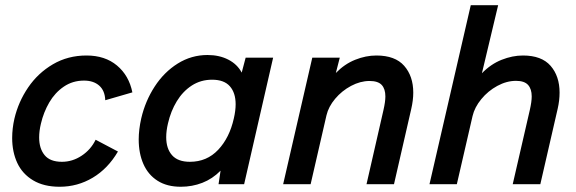

<svg xmlns="http://www.w3.org/2000/svg" viewBox="-20 -710 2220 740"><path d="M26.9 -178.2Q26.9 -214.8 35.6 -252.9Q50.8 -317.4 88.4 -372.8Q126 -428.2 183.8 -462.2Q241.7 -496.1 313.5 -496.1Q384.8 -496.1 430.9 -457.5Q477.1 -418.9 490.2 -354L385.7 -323.7Q384.3 -360.8 362.3 -380.1Q340.3 -399.4 303.7 -399.4Q260.3 -399.4 226.1 -376.2Q191.9 -353 169.9 -315.2Q147.9 -277.3 137.7 -233.4Q130.9 -205.1 130.9 -180.2Q130.9 -137.7 151.9 -112.1Q172.9 -86.4 218.8 -86.4Q259.3 -86.4 294.7 -109.9Q330.1 -133.3 348.6 -171.4L434.6 -126Q396 -60.1 337.4 -25.1Q278.8 9.8 210 9.8Q148.9 9.8 107.7 -14.9Q66.4 -39.6 46.6 -82Q26.9 -124.5 26.9 -178.2Z M1032.7 -487.8 920.9 0H822.3L830.1 -52.2Q798.8 -20.5 759.8 -5.4Q720.7 9.8 676.8 9.8Q623.5 9.8 587.2 -13.4Q550.8 -36.6 532.7 -77.9Q514.6 -119.1 514.6 -172.4Q514.6 -210.4 524.4 -253.9Q540 -320.8 576.2 -376.5Q612.3 -432.1 665 -465.1Q717.8 -498 779.8 -498Q825.2 -498 859.9 -480.2Q894.5 -462.4 911.6 -430.2L926.8 -487.8ZM888.2 -308.1Q888.2 -352.1 866 -377.4Q843.8 -402.8 797.4 -402.8Q753.9 -402.8 719.2 -380.4Q684.6 -357.9 661.4 -319.8Q638.2 -281.7 627.4 -234.4Q620.6 -205.6 620.6 -181.2Q620.6 -137.2 643.1 -111.8Q665.5 -86.4 711.9 -86.4Q777.3 -86.4 821 -132.8Q864.7 -179.2 881.3 -253.9Q888.2 -283.7 888.2 -308.1Z M1183.6 -487.8H1289.6L1274.4 -428.7Q1308.1 -463.4 1349.1 -479.7Q1390.1 -496.1 1430.7 -496.1Q1502.9 -496.1 1537.8 -456.3Q1572.8 -416.5 1572.8 -353Q1572.8 -323.7 1564.9 -289.6L1498.5 0H1392.6L1458 -286.1Q1465.3 -317.9 1465.3 -338.4Q1465.3 -367.2 1451.2 -382.6Q1437 -397.9 1404.3 -397.9Q1368.7 -397.9 1333 -378.9Q1297.4 -359.9 1271.7 -329.3Q1246.1 -298.8 1238.3 -265.6L1177.2 0H1071.3Z M1794.4 -689.9H1899.9L1837.4 -427.7Q1871.6 -462.9 1913.3 -479.5Q1955.1 -496.1 1995.6 -496.1Q2067.4 -496.1 2102.1 -456.3Q2136.7 -416.5 2136.7 -353Q2136.7 -322.8 2129.4 -291L2062.5 0H1956.1L2022 -286.1Q2029.3 -317.9 2029.3 -338.4Q2029.3 -367.2 2015.1 -382.8Q2001 -398.4 1968.8 -398.4Q1932.6 -398.4 1896.7 -378.9Q1860.8 -359.4 1835 -327.9Q1809.1 -296.4 1801.3 -262.7L1740.7 0H1635.3Z"/></svg>

Font: Acari Sans SemiBold
Style: Italic
Weight: 600
Italic angle: -13°
Designer: Alfredo Marco Pradil and Stefan Peev
Foundry: Hanken Design Co.
Version: Version 1.045;January 11, 2019;FontCreator 11.5.0.2425 64-bi